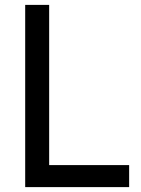

<svg xmlns="http://www.w3.org/2000/svg" viewBox="-20 -765 575 785"><path d="M83 -745H181V-90H508V0H83Z"/></svg>

Font: Evergrow Sans 
Style: Medium
Weight: 500
Foundry: 10Web
Version: Version 1.000